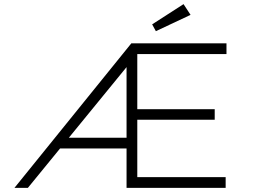

<svg xmlns="http://www.w3.org/2000/svg" viewBox="-20 -910 1234 930"><path d="M50 0 616 -700H1077V-648H645V-381H1020V-330H645V-52H1073V0H593V-191H255L297 -243H593V-628L620 -618L115 0ZM735 -759 717 -792 869 -890 903 -838Z"/></svg>

Font: Lexend Giga ExtraLight
Style: Regular
Weight: 250
Version: Version 1.007